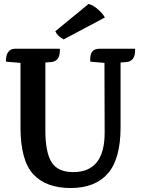

<svg xmlns="http://www.w3.org/2000/svg" viewBox="-20 -930 709 965"><path d="M507 -842 300 -732Q269 -748 258 -773L425 -910Q448 -905 473 -882.5Q498 -860 507 -842ZM479 -685H659Q659 -685 659 -677Q659 -622 615 -618L586 -616V-290Q586 -132 522.5 -58.5Q459 15 335 15Q211 15 147 -54.5Q83 -124 83 -291V-614L11 -620Q8 -626 12 -647Q21 -685 56 -685H281V-677Q281 -622 237 -618L208 -616V-275Q208 -165 239 -115Q270 -65 348 -65Q506 -65 506 -263L505 -614L434 -620Q428 -685 479 -685Z"/></svg>

Font: Karma
Style: Bold
Weight: 700
Designer: Joana Correia
Foundry: Indian Type Foundry
Version: Version 1.202;PS 1.0;hotconv 1.0.78;makeotf.lib2.5.61930; tt